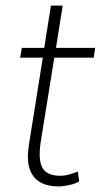

<svg xmlns="http://www.w3.org/2000/svg" viewBox="-20 -658 360 686"><path d="M187 8Q150 8 123.5 -7Q97 -22 86 -54.5Q75 -87 83 -139L133 -452H52L58 -487H138L162 -638H204L180 -487H320L315 -452H174L125 -148Q116 -84 132.5 -57Q149 -30 195 -30Q211 -30 227 -34.5Q243 -39 258 -45L263 -10Q251 -2 228.5 3Q206 8 187 8Z"/></svg>

Font: Nunito Sans 10pt Condensed ExtraLight
Style: Italic
Weight: 250
Width: 3
Italic angle: -9°
Designer: Vernon Adams
Foundry: Vernon Adams
Version: Version 3.101;gftools[0.9.27]